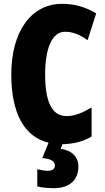

<svg xmlns="http://www.w3.org/2000/svg" viewBox="-20 -744 547 1004"><path d="M390 126C390 76 355 42 297 34L307 10C364 9 415 -4 459 -30V-182C416 -157 374 -137 328 -137C253 -137 216 -209 216 -354C216 -493 253 -578 320 -578C363 -578 400 -561 438 -534L483 -674C426 -708 368 -724 305 -724C140 -724 39 -575 39 -355C39 -152 107 -28 234 2L201 83C242 85 267 98 267 121C267 140 254 149 230 149C215 149 197 146 175 141V231C200 237 229 240 262 240C345 240 390 196 390 126Z"/></svg>

Font: Noto Sans Lao ExtraCondensed Black
Style: Regular
Weight: 900
Width: 2
Designer: Monotype Design Team
Foundry: Monotype Imaging Inc.
Version: Version 2.003